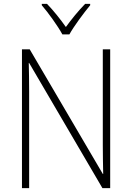

<svg xmlns="http://www.w3.org/2000/svg" viewBox="-20 -968 680 988"><path d="M301 -791H337C361 -834 410 -900 444 -941V-948H418C382 -911 348 -869 319 -829C291 -869 254 -915 222 -948H195V-941C228 -903 277 -835 301 -791ZM547 0V-714H509V-221C509 -178 510 -120 511 -73H509L133 -714H93V0H130V-497C130 -553 129 -597 128 -644H130L507 0Z"/></svg>

Font: Noto Sans Thai SemCond ExtLt
Style: Regular
Weight: 200
Width: 4
Designer: Monotype Design Team
Foundry: Monotype Imaging Inc.
Version: Version 2.002